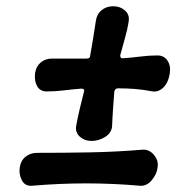

<svg xmlns="http://www.w3.org/2000/svg" viewBox="-20 -653 616 613"><path d="M286 -586Q289 -608 304.5 -620.5Q320 -633 341 -633H342Q364 -633 379 -619.5Q394 -606 391 -586Q387 -559 379 -531.5Q371 -504 364 -477Q363 -466 373 -467Q401 -469 428.5 -472.5Q456 -476 483 -476Q504 -476 515 -459Q526 -442 522 -419V-418Q517 -388 500.5 -372.5Q484 -357 462 -362Q436 -367 410 -369Q384 -371 356 -371Q348 -371 345 -361Q343 -334 341 -307Q339 -280 338 -252Q337 -229 316 -216Q295 -203 273 -203H272Q250 -203 235 -216.5Q220 -230 223 -250Q228 -278 234.5 -305Q241 -332 248 -360Q250 -365 247.5 -367.5Q245 -370 240 -370Q212 -368 184.5 -364.5Q157 -361 129 -361Q108 -361 98.5 -378Q89 -395 92 -418V-419Q95 -441 110 -453.5Q125 -466 146 -466Q175 -466 202.5 -466Q230 -466 257 -466Q268 -466 268 -476Q273 -504 277.5 -531.5Q282 -559 286 -586ZM483 -117Q480 -96 464 -77Q448 -58 426 -60Q256 -75 83 -60Q60 -58 50 -77Q40 -96 43 -117V-118Q46 -140 61.5 -152.5Q77 -165 98 -165Q182 -165 265.5 -166.5Q349 -168 434 -175Q456 -177 471.5 -158.5Q487 -140 483 -118Z"/></svg>

Font: Winky Sans
Style: Bold Italic
Weight: 700
Italic angle: -8.97852°
Designer: Simon Atzbach
Foundry: typofactur
Version: Version 1.205